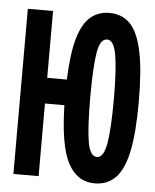

<svg xmlns="http://www.w3.org/2000/svg" viewBox="-53 -772 668 827"><g transform="rotate(5 281.5 -358.5)"><path d="M35 0V-714H144V-425H229Q233 -537 252 -603Q271 -669 305 -698Q339 -727 387 -727Q441 -727 476 -692Q511 -657 528.5 -575.5Q546 -494 546 -356Q546 -222 529 -141.5Q512 -61 476.5 -25.5Q441 10 387 10Q311 10 271.5 -64.5Q232 -139 228 -314H144V0ZM387 -104Q416 -104 427 -166.5Q438 -229 438 -358Q438 -487 427 -549.5Q416 -612 387 -612Q356 -612 346 -548.5Q336 -485 336 -361Q336 -227 346.5 -165.5Q357 -104 387 -104Z"/></g></svg>

Font: Noto Sans Mono SemiCondensed
Style: Bold
Weight: 700
Width: 4
Designer: Monotype Design Team
Foundry: Monotype Imaging Inc.
Version: Version 2.014